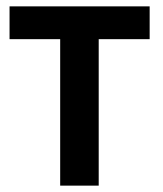

<svg xmlns="http://www.w3.org/2000/svg" viewBox="-20 -583 512 603"><path d="M290 -545V0H169V-545ZM10 -460V-563H450V-460Z"/></svg>

Font: Darker Grotesque ExtraBold
Style: Regular
Weight: 800
Designer: Gabriel Lam
Foundry: TypeRant
Version: Version 1.000;gftools[0.9.28]